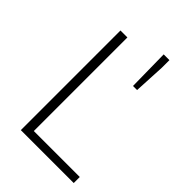

<svg xmlns="http://www.w3.org/2000/svg" viewBox="-216 -811 898 898"><g transform="rotate(45 233.5 -361.5)"><path d="M97 0V-659H143V-40H447V0ZM322 -517 319 -723H357V-673L349 -517Z"/></g></svg>

Font: Source Sans 3 ExtraLight Light
Style: Regular
Weight: 300
Version: Version 3.052;hotconv 1.1.0;makeotfexe 2.6.0